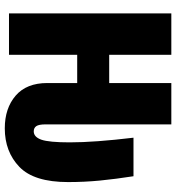

<svg xmlns="http://www.w3.org/2000/svg" viewBox="14 -750 753 822"><g transform="rotate(90 391.0 -338.5)"><path d="M759 -253Q759 -107 694 -44.5Q629 18 529 18Q443 18 389 -28.5Q335 -75 335 -164V-292H214V0H37V-695H214V-429H335V-695H512V-157Q512 -128 519.5 -117Q527 -106 542 -106Q566 -106 577.5 -138.5Q589 -171 589 -260Q589 -366 569 -533H734Q746 -456 752.5 -389.5Q759 -323 759 -253Z"/></g></svg>

Font: Fira Sans Extra Condensed ExtraBold
Style: Regular
Weight: 800
Width: 1
Designer: Carrois Corporate & Edenspiekermann AG
Foundry: Carrois Corporate GbR & Edenspiekermann AG
Version: Version 4.203